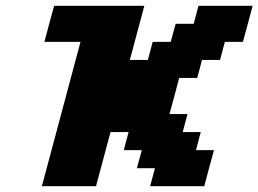

<svg xmlns="http://www.w3.org/2000/svg" viewBox="-20 -645 895 665"><path d="M500 0H687.5Q692.9 -21 704.1 -62.5Q715.3 -104 721.2 -125H658.7L675.3 -187.5H612.8L629.4 -250H566.9Q572.8 -270.5 584 -312.3Q595.2 -354 600.6 -375H663.1L679.7 -437.5H742.2L758.8 -500H821.3Q827.1 -520.5 838.4 -562.3Q849.6 -604 855 -625H667.5L650.9 -562.5H588.4L571.3 -500H508.8L492.2 -437.5H429.7L480 -625H167.5Q161.6 -604 150.4 -562.3Q139.2 -520.5 133.8 -500H258.8Q236.8 -417 191.9 -250Q147 -83 125 0H312.5L362.8 -187.5H425.3L408.7 -125H471.2L454.1 -62.5H516.6Z"/></svg>

Font: Faithful 32x
Style: SemiboldOblique
Weight: 400
Foundry: Faithful Resource Pack
Version: Version 1.0; January 27, 2023